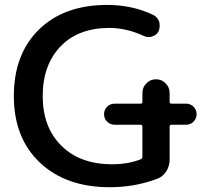

<svg xmlns="http://www.w3.org/2000/svg" viewBox="-20 -784 860 792"><path d="M453.1 -269.5Q434.6 -269.5 421.9 -282.2Q409.2 -294.9 409.2 -313Q409.2 -331.1 421.9 -343.8Q434.6 -356.4 453.1 -356.4H560.5Q567.4 -356.4 567.4 -363.3V-400.4Q567.4 -423.8 584 -440.4Q600.6 -457 623.5 -457Q646.5 -457 663.1 -440.4Q679.7 -423.8 679.7 -400.4V-363.3Q679.7 -356.4 687.5 -356.4H748Q765.6 -356.4 778.3 -343.8Q791 -331.1 791 -313Q791 -294.9 778.3 -282.2Q765.6 -269.5 748 -269.5H687.5Q679.7 -269.5 679.7 -261.7V-126Q679.7 -98.6 665.5 -76.7Q651.4 -54.7 627 -45.9Q535.2 -11.7 432.6 -11.7Q252 -11.7 144.5 -113.3Q37.1 -214.8 37.1 -387.7Q37.1 -560.5 140.6 -662.1Q244.1 -763.7 422.9 -763.7Q525.4 -763.7 611.3 -722.7Q629.9 -713.9 636.7 -694.3Q638.7 -686.5 638.7 -677.7Q638.7 -667 634.8 -656.2Q627 -639.6 608.4 -633.8Q600.6 -630.9 593.8 -630.9Q583 -630.9 573.2 -635.7Q503.9 -668 432.6 -668.9Q302.7 -668.9 229.5 -592.3Q156.2 -515.6 156.2 -387.7Q156.2 -258.8 233.4 -182.6Q310.5 -106.4 442.4 -106.4Q508.8 -106.4 560.5 -127Q567.4 -129.9 567.4 -136.7V-261.7Q567.4 -269.5 560.5 -269.5Z"/></svg>

Font: Gen Jyuu Gothic Medium
Style: Regular
Weight: 500
Designer: [Source Han Sans]
Ryoko NISHIZUKA  (kana & ideographs); Paul D. Hunt (Latin, Greek & Cyrillic); Wenlong ZHANG  (bopomofo
Version: Version 1.002.20150607